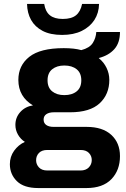

<svg xmlns="http://www.w3.org/2000/svg" viewBox="-20 -765 640 973"><path d="M174 188Q101 188 65.5 153Q30 118 30 67Q30 29 51.5 -1Q73 -31 106 -46Q84 -60 71 -83Q58 -106 58 -132Q58 -170 83 -197.5Q108 -225 147 -231Q111 -252 92 -284.5Q73 -317 73 -360Q73 -433 128.5 -477Q184 -521 303 -521Q357 -521 392 -511Q434 -522 450 -547Q466 -572 468 -603H588Q588 -548 559.5 -516Q531 -484 481 -471V-470Q506 -450 520 -421Q534 -392 534 -360Q534 -287 485 -241.5Q436 -196 335 -196H253Q229 -196 215 -186.5Q201 -177 201 -159Q201 -141 214.5 -131.5Q228 -122 252 -122H419Q500 -122 544 -81.5Q588 -41 588 26Q588 98 544.5 143Q501 188 418 188ZM220 99H388Q415 99 430 83.5Q445 68 445 46Q445 25 430.5 10Q416 -5 388 -5H220Q192 -5 177.5 10Q163 25 163 47Q163 68 177.5 83.5Q192 99 220 99ZM306 -283Q345 -283 368.5 -302Q392 -321 392 -358Q392 -395 368.5 -414Q345 -433 306 -433Q268 -433 244.5 -414Q221 -395 221 -358Q221 -321 244.5 -302Q268 -283 306 -283ZM295 -588Q235 -588 196 -608.5Q157 -629 137.5 -664Q118 -699 117 -745H204Q210 -706 233 -687.5Q256 -669 298 -669Q342 -669 365 -687.5Q388 -706 396 -745H482Q481 -699 458.5 -664Q436 -629 394.5 -608.5Q353 -588 295 -588Z"/></svg>

Font: Chivo Mono Medium
Style: Bold
Weight: 700
Monospace: yes
Version: Version 1.008